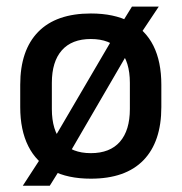

<svg xmlns="http://www.w3.org/2000/svg" viewBox="-20 -544 566 598"><path d="M263 12.5Q191 12.5 142 -13.2Q93 -39 68 -89Q43 -139 43 -210.5V-280Q43 -387.5 99 -444.8Q155 -502 263 -502Q335 -502 384 -476.5Q433 -451 457.8 -401.5Q482.5 -352 482.5 -280V-210.5Q482.5 -102.5 426.8 -45Q371 12.5 263 12.5ZM51 34.5 116 -65.5 137.5 -94 342.5 -444 355.5 -466 391 -523.5H474.5L413.5 -432L391.5 -402L189 -54L175 -29.5L135 34.5ZM263 -67Q322.5 -67 353.5 -102.5Q384.5 -138 384.5 -204.5V-286Q384.5 -352 353.5 -387.2Q322.5 -422.5 263 -422.5Q203.5 -422.5 172.5 -387.2Q141.5 -352 141.5 -286V-204.5Q141.5 -138 172.5 -102.5Q203.5 -67 263 -67Z"/></svg>

Font: Anek Gujarati Medium Medium
Style: Regular
Weight: 500
Version: Version 1.003